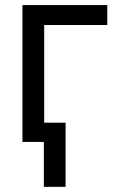

<svg xmlns="http://www.w3.org/2000/svg" viewBox="-20 -550 472 744"><path d="M395.7 -453H151.2V0H67V-530.4H395.7ZM234.1 174H149.9V-74.6H234.1Z"/></svg>

Font: Pretendard Variable
Style: Regular
Weight: 400
Designer: Base glyphs from Inter by Rasmus Andersson; Hangul glyphs from Noto Sans CJK(Source Han Sans) by Jang Soo-young and Kang
Foundry: Kil Hyung-jin
Version: Version 1.100;FEAKit 1.0